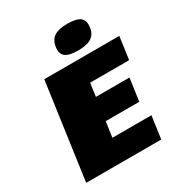

<svg xmlns="http://www.w3.org/2000/svg" viewBox="-213 -1072 1132 1214"><g transform="rotate(-30 353.0 -465.5)"><path d="M683 -536H398L385 -440H630L607 -276H362L346 -164H631L608 0H60L158 -700H706ZM323 -840Q330 -888 362.5 -909.5Q395 -931 460 -931Q525 -931 552 -909.5Q579 -888 572 -840Q568 -808 552 -788.5Q536 -769 507.5 -759.5Q479 -750 434 -750Q369 -750 342.5 -771.5Q316 -793 323 -840Z"/></g></svg>

Font: Fivo Sans Modern ExtBlk
Style: Regular
Weight: 900
Designer: Alexander Slobzheninov
Foundry: Alexander Slobzheninov
Version: 1.0